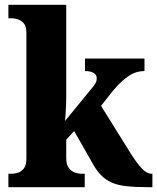

<svg xmlns="http://www.w3.org/2000/svg" viewBox="-20 -780 656 800"><path d="M15 0V-56H28Q39 -56 53.5 -60Q68 -64 79 -77.5Q90 -91 90 -119V-645Q90 -671 78.5 -683.5Q67 -696 52.5 -700Q38 -704 28 -704H15V-760H256V-378Q256 -365 255.5 -349.5Q255 -334 254 -319Q253 -304 252.5 -292.5Q252 -281 251 -276L368 -419Q375 -428 378.5 -434.5Q382 -441 382.5 -446.5Q383 -452 383 -455Q383 -468 370 -476Q357 -484 334 -484V-536H582V-484Q566 -484 550 -479.5Q534 -475 518 -464.5Q502 -454 485 -438.5Q468 -423 450 -401L401 -339L525 -140Q551 -99 571.5 -77.5Q592 -56 612 -56H615V0H603Q547 0 509 -4Q471 -8 445 -19.5Q419 -31 399.5 -51.5Q380 -72 362 -106L289 -234L256 -198V-121Q256 -93 267.5 -79Q279 -65 293.5 -60.5Q308 -56 317 -56H333V0Z"/></svg>

Font: Noto Serif Khmer SemiCondensed ExtraBold
Style: Regular
Weight: 800
Width: 4
Designer: Danh Hong and the Monotype Design Team
Foundry: Monotype Imaging Inc.
Version: Version 2.004